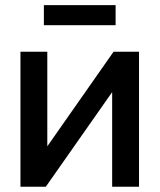

<svg xmlns="http://www.w3.org/2000/svg" viewBox="-20 -713 609 733"><path d="M408.2 0H510.7V-515.6H413.6L161.6 -155.8H160.6V-515.6H58.1V0H154.8L407.2 -359.9H408.2ZM421.4 -616.7V-693.4H147.5V-616.7Z"/></svg>

Font: Inteeer Medium
Style: Regular
Weight: 500
Designer: Rasmus Andersson
Foundry: rsms
Version: Version 4.001;Glyphs 3.4 (3402)